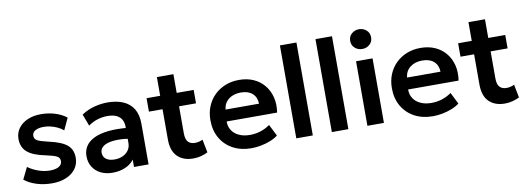

<svg xmlns="http://www.w3.org/2000/svg" viewBox="-59 -1094 4023 1465"><g transform="rotate(-10 1952.5 -361.0)"><path d="M249 14.5Q184.5 14.5 129.2 -3Q74 -20.5 35.5 -51L80 -142Q117 -115.5 161.5 -100Q206 -84.5 248.5 -84.5Q293.5 -84.5 318.5 -99.5Q343.5 -114.5 343.5 -141.5Q343.5 -167 321.5 -179Q299.5 -191 238.5 -204Q141.5 -223 97.5 -260.2Q53.5 -297.5 53.5 -363Q53.5 -409.5 79.2 -445Q105 -480.5 150.2 -500.2Q195.5 -520 254.5 -520Q312 -520 363.2 -504Q414.5 -488 451.5 -459L409 -367.5Q389.5 -384 364.5 -396Q339.5 -408 311.8 -414.5Q284 -421 257 -421Q217.5 -421 193.2 -407Q169 -393 169 -367.5Q169 -342 191.5 -329.8Q214 -317.5 273 -304Q373 -282.5 416 -247Q459 -211.5 459 -147.5Q459 -98.5 432.5 -62.2Q406 -26 358.8 -5.8Q311.5 14.5 249 14.5Z M716.5 15Q665.5 15 626 -4.5Q586.5 -24 564 -59.8Q541.5 -95.5 541.5 -144.5Q541.5 -186.5 562.5 -219.5Q583.5 -252.5 627 -274.2Q670.5 -296 738.2 -303.5Q806 -311 899 -301.5L901 -217Q840 -226.5 794.5 -225.5Q749 -224.5 719.2 -215Q689.5 -205.5 674.8 -189Q660 -172.5 660 -150.5Q660 -117.5 684 -99.8Q708 -82 749.5 -82Q785 -82 813.2 -95Q841.5 -108 858 -131.8Q874.5 -155.5 874.5 -188V-314.5Q874.5 -346 861.2 -369.2Q848 -392.5 821 -405.2Q794 -418 751.5 -418Q712.5 -418 674.2 -406.2Q636 -394.5 602.5 -370L568 -461.5Q615.5 -493 668 -506.5Q720.5 -520 769.5 -520Q839.5 -520 890.8 -498Q942 -476 969.8 -430.8Q997.5 -385.5 997.5 -316V0H884.5V-57Q859.5 -22.5 815.5 -3.8Q771.5 15 716.5 15Z M1342.5 15Q1265.5 15 1220.5 -29Q1175.5 -73 1175.5 -162V-645H1303.5V-500H1435V-396H1303.5V-187.5Q1303.5 -139.5 1322.5 -119.8Q1341.5 -100 1375 -100Q1392 -100 1407.2 -104Q1422.5 -108 1435.5 -114.5L1455.5 -12.5Q1433.5 -1 1404 7Q1374.5 15 1342.5 15ZM1070 -396V-500H1190V-396Z M1793.5 15Q1712 15 1650.5 -18.2Q1589 -51.5 1554.8 -111Q1520.5 -170.5 1520.5 -249.5Q1520.5 -307.5 1540.2 -356Q1560 -404.5 1596.2 -440.2Q1632.5 -476 1681.2 -495.5Q1730 -515 1788 -515Q1851 -515 1900.5 -492.8Q1950 -470.5 1982.8 -430.2Q2015.5 -390 2028.8 -336.2Q2042 -282.5 2032 -219H1641Q1640.5 -179.5 1659.8 -150Q1679 -120.5 1714.8 -103.8Q1750.5 -87 1799 -87Q1842 -87 1881.5 -99.5Q1921 -112 1955 -136.5L2000 -47Q1976.5 -28 1941.5 -14Q1906.5 0 1867.8 7.5Q1829 15 1793.5 15ZM1648.5 -310H1908Q1906.5 -360.5 1874.5 -389.2Q1842.5 -418 1785 -418Q1728 -418 1691 -389.2Q1654 -360.5 1648.5 -310Z M2142 0V-720H2270V0Z M2417.5 0V-720H2545.5V0Z M2693 0V-500H2821V0ZM2757 -584Q2724 -584 2700 -605Q2676 -626 2676 -660.5Q2676 -695 2700 -716Q2724 -737 2757 -737Q2790 -737 2814 -716Q2838 -695 2838 -660.5Q2838 -626 2814 -605Q2790 -584 2757 -584Z M3199.5 15Q3118 15 3056.5 -18.2Q2995 -51.5 2960.8 -111Q2926.5 -170.5 2926.5 -249.5Q2926.5 -307.5 2946.2 -356Q2966 -404.5 3002.2 -440.2Q3038.5 -476 3087.2 -495.5Q3136 -515 3194 -515Q3257 -515 3306.5 -492.8Q3356 -470.5 3388.8 -430.2Q3421.5 -390 3434.8 -336.2Q3448 -282.5 3438 -219H3047Q3046.5 -179.5 3065.8 -150Q3085 -120.5 3120.8 -103.8Q3156.5 -87 3205 -87Q3248 -87 3287.5 -99.5Q3327 -112 3361 -136.5L3406 -47Q3382.5 -28 3347.5 -14Q3312.5 0 3273.8 7.5Q3235 15 3199.5 15ZM3054.5 -310H3314Q3312.5 -360.5 3280.5 -389.2Q3248.5 -418 3191 -418Q3134 -418 3097 -389.2Q3060 -360.5 3054.5 -310Z M3756.5 15Q3679.5 15 3634.5 -29Q3589.5 -73 3589.5 -162V-645H3717.5V-500H3849V-396H3717.5V-187.5Q3717.5 -139.5 3736.5 -119.8Q3755.5 -100 3789 -100Q3806 -100 3821.2 -104Q3836.5 -108 3849.5 -114.5L3869.5 -12.5Q3847.5 -1 3818 7Q3788.5 15 3756.5 15ZM3484 -396V-500H3604V-396Z"/></g></svg>

Font: Geologica Thin Roman Medium
Style: Regular
Weight: 500
Version: Version 1.010;gftools[0.9.28]